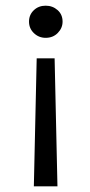

<svg xmlns="http://www.w3.org/2000/svg" viewBox="-20 -645 318 675"><path d="M99 10 109 -440H172L182 10ZM82 -569Q82 -593 98.8 -609Q115.5 -625 140.5 -625Q165 -625 182.5 -609.5Q200 -594 200 -569Q200 -546.5 183.2 -529.2Q166.5 -512 140.5 -512Q116.5 -512 99.2 -528.5Q82 -545 82 -569Z"/></svg>

Font: Betina Sans
Style: Regular
Weight: 400
Designer: Jonathan Pinhorn (font) & Cristiano Sobral (main changes)
Version: Version 2.001;April 28, 2021;FontCreator 13.0.0.2655 32-bit;